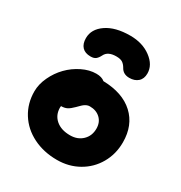

<svg xmlns="http://www.w3.org/2000/svg" viewBox="-191 -920 1046 1108"><g transform="rotate(30 332.0 -365.5)"><path d="M356.9 -782.2Q438.5 -782.2 494.6 -740.5Q550.8 -698.7 550.8 -642.1Q550.8 -606.4 529.1 -587.2Q507.3 -567.9 472.2 -567.9Q430.7 -567.9 413.1 -601.1Q402.8 -619.1 388.7 -628.7Q374.5 -638.2 346.2 -638.2Q290.5 -638.2 272.9 -602.1Q263.2 -582.5 251.2 -572.8Q239.3 -563 216.8 -563Q179.7 -563 160.4 -583.7Q141.1 -604.5 141.1 -642.1Q141.1 -702.1 199.5 -742.2Q257.8 -782.2 356.9 -782.2ZM347.2 50.8Q258.3 50.8 187.5 15.4Q116.7 -20 76.9 -83.5Q37.1 -147 37.1 -227.1Q37.1 -274.9 60.1 -323.7Q83 -372.6 119.4 -409.9Q155.8 -447.3 203.4 -470.7Q251 -494.1 296.9 -494.1Q333 -494.1 353 -477.1Q482.4 -474.1 554.7 -407.5Q627 -340.8 627 -227.1Q627 -148.9 590.3 -85.2Q553.7 -21.5 489.7 14.6Q425.8 50.8 347.2 50.8ZM211.9 -220.2Q211.9 -170.4 247.1 -140.1Q282.2 -109.9 341.8 -109.9Q391.6 -109.9 423.3 -140.4Q455.1 -170.9 455.1 -219.2Q455.1 -261.2 428.2 -286.6Q401.4 -312 358.9 -312Q354.5 -312 350.3 -311.5Q346.2 -311 342 -309.3Q337.9 -307.6 335 -306.6Q332 -305.7 327.4 -302.2Q322.8 -298.8 320.8 -297.6Q318.8 -296.4 313.5 -291.3Q308.1 -286.1 306.4 -284.4Q304.7 -282.7 298.3 -276.4Q292 -270 290 -268.1Q268.6 -246.6 252.4 -238.3Q236.3 -230 212.9 -230Q211.9 -227.1 211.9 -220.2Z"/></g></svg>

Font: Shantell Sans Bouncy
Style: Regular
Weight: 800
Designer: Stephen Nixon, Anya Danilova, Shantell Martin
Foundry: Arrow Type
Version: Version 1.006;[9816181b4]